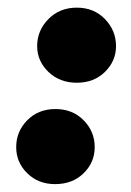

<svg xmlns="http://www.w3.org/2000/svg" viewBox="-20 -462 335 492"><path d="M121.1 9.8Q78.1 9.8 49.8 -18.1Q21.5 -45.9 21.5 -85Q21.5 -125 49.8 -153.8Q78.1 -182.6 122.1 -182.6Q166 -182.6 194.3 -153.8Q222.7 -125 222.7 -85Q222.7 -45.9 194.3 -18.1Q166 9.8 121.1 9.8ZM176.8 -250Q132.8 -250 104 -277.8Q75.2 -305.7 75.2 -343.8Q75.2 -383.8 104 -413.1Q132.8 -442.4 176.8 -442.4Q220.7 -442.4 249 -413.1Q277.3 -383.8 277.3 -343.8Q277.3 -305.7 249 -277.8Q220.7 -250 176.8 -250Z"/></svg>

Font: Crimson Pro ExtraBold
Style: Italic
Weight: 800
Italic angle: -12°
Designer: Jacques Le Bailly
Foundry: Baron von Fonthausen
Version: Version 1.003